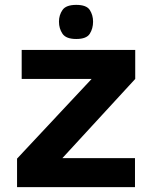

<svg xmlns="http://www.w3.org/2000/svg" viewBox="-20 -768 623 788"><path d="M50 0V-117L356 -444H69V-563H535V-444L236 -119H534V0ZM293 -608Q251 -608 236.5 -629.5Q222 -651 222 -679Q222 -706 236.5 -727Q251 -748 293 -748Q335 -748 348.5 -727Q362 -706 362 -679Q362 -651 348.5 -629.5Q335 -608 293 -608Z"/></svg>

Font: Darker Grotesque Black
Style: Regular
Weight: 900
Designer: Gabriel Lam
Foundry: TypeRant
Version: Version 1.000;gftools[0.9.28]